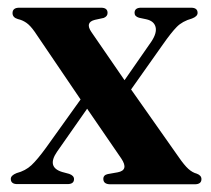

<svg xmlns="http://www.w3.org/2000/svg" viewBox="-20 -478 548 498"><path d="M217 -395 303 -270 372.5 -370Q387.5 -392.5 383.5 -408Q379.5 -423.5 359.5 -428L340.5 -432Q329 -435.5 329 -444.5Q329 -458 346 -458H475.5Q492.5 -458 492.5 -444.5Q492.5 -435.5 478 -430Q453 -423 438.5 -408.2Q424 -393.5 402 -362L320 -246L443.5 -70.5Q458 -49.5 468.5 -40Q479 -30.5 490.5 -27.5Q502.5 -23 502.5 -13.5Q502.5 0 485 0H266.5Q248 0 248 -14Q248 -24 259.5 -26.5L285 -31Q315 -36.5 294.5 -67L206 -196L128 -84.5Q100.5 -44.5 141 -32L159.5 -27Q172 -22.5 172 -13.5Q172 -0.5 155 -0.5H25Q8 -0.5 8 -14Q8 -23 23 -29Q46 -35 61.5 -49.5Q77 -64 99.5 -95L189 -220L70 -395.5Q58.5 -412 48.2 -419Q38 -426 26.5 -428.5Q12.5 -432.5 12.5 -444Q12.5 -458 30 -458H242Q259 -458 259 -444.5Q259 -435.5 249 -431.5L226 -426.5Q200 -420 217 -395Z"/></svg>

Font: Fraunces 72pt S000 SemiBold
Style: Regular
Weight: 600
Version: Version 1.000; ttfautohint (v1.8.3)